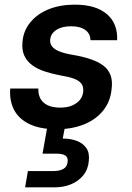

<svg xmlns="http://www.w3.org/2000/svg" viewBox="-20 -544 569 826"><path d="M224 12Q152 12 106 -10.5Q60 -33 40 -72.5Q20 -112 24 -163H145Q144 -140 153 -121.5Q162 -103 183.5 -92Q205 -81 239 -81Q269 -81 290 -90Q311 -99 323.5 -114Q336 -129 338 -150Q340 -172 329.5 -185Q319 -198 297 -206Q275 -214 243 -219Q205 -226 173 -236.5Q141 -247 118 -264Q95 -281 84 -306Q73 -331 77 -366Q81 -412 110.5 -448Q140 -484 189 -504Q238 -524 302 -524Q392 -524 439.5 -483.5Q487 -443 484 -371H369Q369 -399 347 -415Q325 -431 286 -431Q246 -431 222 -415Q198 -399 196 -374Q194 -358 203.5 -345Q213 -332 235 -323Q257 -314 293 -308Q335 -301 368 -290Q401 -279 423 -263Q445 -247 455 -222Q465 -197 460 -160Q455 -107 423.5 -68Q392 -29 340.5 -8.5Q289 12 224 12ZM88 262 100 192H208Q237 192 253 182.5Q269 173 271 152Q273 133 261 125Q249 117 222 117H163L185 -7H261L250 52Q283 52 310 62Q337 72 351.5 93Q366 114 362 149Q359 185 338 210.5Q317 236 285 249Q253 262 215 262Z"/></svg>

Font: DM Sans 12pt SemiBold
Style: Italic
Weight: 600
Italic angle: -10°
Version: Version 4.004;gftools[0.9.30]